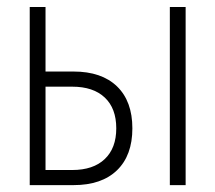

<svg xmlns="http://www.w3.org/2000/svg" viewBox="-20 -538 626 558"><path d="M66.4 0V-517.6H112.3V-330.1H193.8Q275.4 -330.1 320.1 -286.9Q364.7 -243.7 364.7 -165Q364.7 -86.4 320.1 -43.2Q275.4 0 193.8 0ZM112.3 -43.9H189.9Q251 -43.9 284.4 -75.7Q317.9 -107.4 317.9 -165Q317.9 -223.1 284.4 -254.6Q251 -286.1 189.9 -286.1H112.3ZM473.6 0V-517.6H519.5V0Z"/></svg>

Font: Cascadia Mono ExtraLight
Style: Regular
Weight: 200
Monospace: yes
Designer: Aaron Bell
Foundry: Saja Typeworks
Version: Version 2404.023; ttfautohint (v1.8.4)